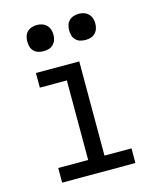

<svg xmlns="http://www.w3.org/2000/svg" viewBox="-111 -810 722 886"><g transform="rotate(-15 250.0 -366.5)"><path d="M75 0V-70H218V-450H89V-520H296V-70H425V0ZM350 -608Q337 -608 325 -611.5Q313 -615 304 -624Q295 -633 291.5 -645Q288 -657 288 -670Q288 -683 291.5 -695Q295 -707 304 -716Q313 -725 325 -729Q337 -733 350 -733Q363 -733 375 -729Q387 -725 396 -716Q405 -707 409 -695Q413 -683 413 -670Q413 -657 409 -645Q405 -633 396 -624Q387 -615 375 -611.5Q363 -608 350 -608ZM150 -608Q137 -608 125 -611.5Q113 -615 104 -624Q95 -633 91.5 -645Q88 -657 88 -670Q88 -683 91.5 -695Q95 -707 104 -716Q113 -725 125 -729Q137 -733 150 -733Q163 -733 175 -729Q187 -725 196 -716Q205 -707 209 -695Q213 -683 213 -670Q213 -657 209 -645Q205 -633 196 -624Q187 -615 175 -611.5Q163 -608 150 -608Z"/></g></svg>

Font: Iosevka Term SS14
Style: Regular
Weight: 400
Monospace: yes
Designer: Belleve Invis
Foundry: Belleve Invis
Version: Version 24.1.1; ttfautohint (v1.8.4)